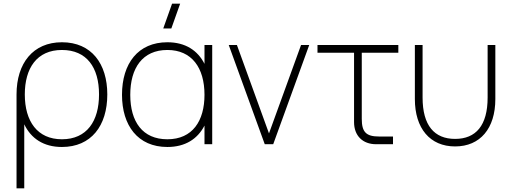

<svg xmlns="http://www.w3.org/2000/svg" viewBox="-20 -785 2776 1045"><path d="M112 240V-108.5C148.5 -32 216.5 15 317 15C476 15 564 -100 564 -271C564 -438 478 -555 317 -555C160 -555 70 -441 70 -271V240ZM317 -27C184 -27 115 -124 115 -271C115 -413 180 -513 317 -513C452 -513 519 -418 519 -271C519 -126 453 -27 317 -27Z M960.5 -765H916.5L868.5 -630H912.5ZM1093 -540V-437.5C1056 -510.5 989 -555 891 -555C732 -555 644 -440 644 -269C644 -102 730 15 891 15C988 15 1055.5 -28.5 1093 -101.5V0H1135V-540ZM891 -513C1024 -513 1093 -416 1093 -269C1093 -127 1028 -27 891 -27C756 -27 689 -122 689 -269C689 -414 755 -513 891 -513Z M1467 0 1663 -540H1618.5L1444 -59L1269.5 -540H1225L1421 0Z M1708 -498H1907V-120.5C1907 -46.5 1953.5 0 2027.5 0H2119V-42H2043C1972.5 -42 1949 -66.5 1949 -138V-498H2148V-540H1708Z M2238 -246C2238 -86 2320.5 12 2457 12C2593.5 12 2676 -86 2676 -246V-540H2634V-254C2634 -102 2570 -29 2457 -29C2344 -29 2280 -102 2280 -254V-540H2238Z"/></svg>

Font: Vela Sans ExtLt
Style: Regular
Weight: 200
Designer: Principal design: Mikhail Sharanda - project Manrope.
Design modification: Ravid Balaliev
Foundry: Mikhail Sharanda
Version: Version 1.001